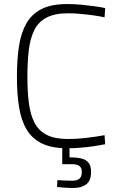

<svg xmlns="http://www.w3.org/2000/svg" viewBox="-20 -727 585 953"><path d="M315 9Q237 9 188 -15Q139 -39 112 -84.5Q85 -130 74.5 -196Q64 -262 64 -346Q64 -430 74 -496.5Q84 -563 110.5 -610Q137 -657 186 -682Q235 -707 315 -707Q350 -707 384.5 -703.5Q419 -700 449 -696Q479 -692 502 -687L499 -641Q477 -646 445.5 -650.5Q414 -655 380.5 -658Q347 -661 318 -661Q252 -661 211.5 -640Q171 -619 150.5 -578Q130 -537 123 -479Q116 -421 116 -346Q116 -272 123.5 -214.5Q131 -157 151.5 -117.5Q172 -78 212 -57.5Q252 -37 318 -37Q363 -37 412 -43Q461 -49 499 -56L502 -11Q477 -6 446.5 -1.5Q416 3 382 6Q348 9 315 9ZM346 206Q322 206 299 204.5Q276 203 263 201L265 167Q278 168 300.5 169Q323 170 339 170Q361 170 373.5 160.5Q386 151 386 127Q386 105 373.5 96.5Q361 88 339 88H289V-1H325V54Q362 54 385.5 60Q409 66 420.5 82Q432 98 432 127Q432 170 408 188Q384 206 346 206Z"/></svg>

Font: Cairo Play Light
Style: Regular
Weight: 300
Version: Version 3.119